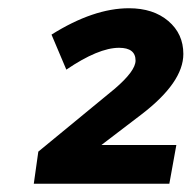

<svg xmlns="http://www.w3.org/2000/svg" viewBox="-20 -806 465 466"><path d="M226 -454H408L391 -360H62L73 -438L259 -591Q309 -634 309 -659Q309 -690 269 -690Q219 -690 141 -637L105 -722Q207 -786 293 -786Q352 -786 388.5 -755Q425 -724 425 -675Q425 -606 323 -528Z"/></svg>

Font: Gontserrat
Style: Bold Italic
Weight: 700
Italic angle: -11.3°
Designer: Julieta Ulanovsky
Foundry: Julieta Ulanovsky
Version: Version 6.001